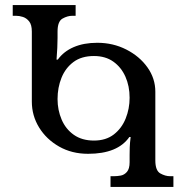

<svg xmlns="http://www.w3.org/2000/svg" viewBox="-20 -734 722 754"><path d="M414 0V-42H427Q440 -42 454 -44.5Q468 -47 478.5 -59Q489 -71 489 -97V-126Q489 -140 489.5 -155.5Q490 -171 493 -196H488Q465 -163 424.5 -146.5Q384 -130 326 -130Q262 -130 212 -158.5Q162 -187 133.5 -233.5Q105 -280 105 -335V-610Q105 -637 94.5 -650Q84 -663 70 -667.5Q56 -672 43 -672H30V-714H277V-672H264Q245 -672 225.5 -661Q206 -650 206 -610V-585Q206 -563 205 -546Q204 -529 202 -500H207Q230 -532 269.5 -549Q309 -566 362 -566Q424 -566 476 -539.5Q528 -513 559 -469.5Q590 -426 590 -374V-104Q590 -64 609.5 -53Q629 -42 648 -42H661V0ZM489 -350Q489 -396 472.5 -433Q456 -470 425 -492Q394 -514 349 -514Q300 -514 268.5 -490.5Q237 -467 221.5 -428.5Q206 -390 206 -345Q206 -302 222 -264.5Q238 -227 270 -204.5Q302 -182 349 -182Q396 -182 427 -206Q458 -230 473.5 -268.5Q489 -307 489 -350Z"/></svg>

Font: Noto Serif Georgian
Style: Regular
Weight: 400
Designer: Monotype Design Team, Akaki Razmadze
Foundry: Google LLC
Version: Version 2.002